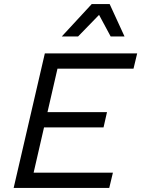

<svg xmlns="http://www.w3.org/2000/svg" viewBox="-20 -922 693 942"><path d="M518 -902 591 -743H523L466 -849L363 -743H283L430 -902ZM47 0 200 -660H653L635 -585H262L213 -372H505L488 -297H196L145 -75H534L516 0Z"/></svg>

Font: Elaine Sans
Style: Italic
Weight: 400
Italic angle: -13°
Designer: Wei Huang
Foundry: Wei Huang
Version: Version 2.001;December 24, 2019;FontCreator 12.0.0.2547 64-b